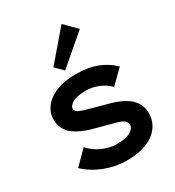

<svg xmlns="http://www.w3.org/2000/svg" viewBox="-226 -1101 1138 1245"><g transform="rotate(-30 343.0 -478.5)"><path d="M630.9 -183.1Q630.9 -144 614.3 -109.6Q597.7 -75.2 564.9 -47.9Q532.2 -20.5 478 -4.6Q423.8 11.2 354 11.2Q272.9 11.2 193.1 -19.3Q113.3 -49.8 55.2 -105L153.8 -204.1Q191.4 -162.1 244.9 -137.9Q298.3 -113.8 351.1 -113.8Q389.6 -113.8 418.2 -120.4Q446.8 -127 460.9 -137.7Q475.1 -148.4 481.4 -158.7Q487.8 -168.9 487.8 -179.2Q487.8 -198.7 470.5 -213.4Q453.1 -228 396 -242.2Q376.5 -246.6 284.2 -272Q248 -281.2 219.7 -291.3Q191.4 -301.3 163.1 -316.9Q134.8 -332.5 116.2 -351.1Q97.7 -369.6 85.9 -396Q74.2 -422.4 74.2 -454.1Q74.2 -534.7 146.7 -587.4Q219.2 -640.1 347.2 -640.1Q434.1 -640.1 499.3 -616Q564.5 -591.8 619.1 -541L521 -443.8Q488.3 -477.1 442.6 -496.1Q397 -515.1 347.2 -515.1Q310.1 -515.1 282.5 -508.5Q254.9 -502 241.7 -491.9Q228.5 -481.9 222.7 -472.9Q216.8 -463.9 216.8 -456.1Q216.8 -435.5 241.9 -423.8Q267.1 -412.1 336.9 -394Q435.1 -367.2 439 -366.2Q536.6 -340.3 583.7 -295.4Q630.9 -250.5 630.9 -183.1ZM429.2 -967.8 516.1 -880.9 298.8 -694.8 243.2 -751Z"/></g></svg>

Font: Sinkin Sans 600 SemiBold
Style: Regular
Weight: 600
Designer: Keith Bates
Foundry: K-Type
Version: Sinkin Sans (version 1.0)  by Keith Bates   •   © 2014   www